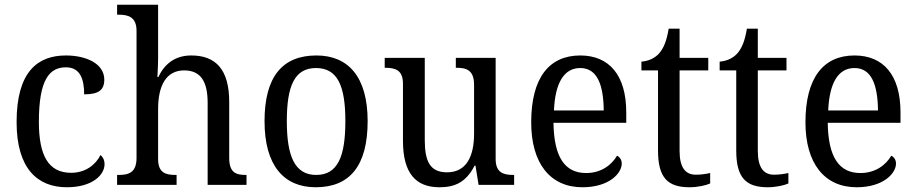

<svg xmlns="http://www.w3.org/2000/svg" viewBox="-20 -780 3865 810"><path d="M262 10C371 10 421 -43 421 -87C421 -105 414 -118 404 -126C383 -84 340 -51 280 -51C184 -51 144 -124 144 -266C144 -445 189 -496 258 -496C319 -496 335 -445 335 -382C393 -382 420 -398 420 -444C420 -512 343 -546 258 -546C140 -546 50 -479 50 -265C50 -69 138 10 262 10Z M474 0H725V-42H722C681 -42 647 -49 647 -109V-320C647 -419 681 -483 757 -483C829 -483 856 -433 856 -346V0H1020V-42H1017C976 -42 947 -51 947 -114V-350C947 -487 890 -546 787 -546C718 -546 674 -510 648 -455H644C644 -458 647 -502 647 -537V-760H474V-718H481C520 -718 556 -709 556 -650V-114C556 -51 522 -42 481 -42H474Z M1312 10C1456 10 1531 -81 1531 -269C1531 -456 1449 -546 1315 -546C1171 -546 1096 -456 1096 -269C1096 -81 1178 10 1312 10ZM1314 -42C1224 -42 1190 -120 1190 -269C1190 -418 1223 -493 1313 -493C1404 -493 1437 -418 1437 -269C1437 -120 1405 -42 1314 -42Z M1834 10C1895 10 1945 -8 1982 -81H1986L1999 0H2149V-42H2146C2106 -42 2071 -50 2071 -109V-536H1903V-494H1906C1947 -494 1980 -485 1980 -422V-216C1980 -118 1946 -53 1866 -53C1793 -53 1772 -101 1772 -190V-536H1603V-494H1606C1647 -494 1680 -485 1680 -427V-186C1680 -49 1734 10 1834 10Z M2437 10C2550 10 2603 -49 2603 -90C2603 -107 2593 -119 2583 -123C2561 -85 2517 -50 2453 -50C2364 -50 2317 -115 2315 -262H2622V-306C2622 -464 2549 -546 2428 -546C2296 -546 2221 -451 2221 -264C2221 -91 2301 10 2437 10ZM2527 -314H2317C2322 -430 2359 -493 2428 -493C2500 -493 2526 -421 2527 -314Z M2889 10C2923 10 2959 2 2976 -6V-50C2957 -46 2939 -43 2915 -43C2872 -43 2847 -73 2847 -143V-483H2968V-536H2847V-659H2801C2792 -606 2780 -577 2760 -554C2740 -532 2712 -522 2686 -520V-483H2756V-145C2756 -30 2797 10 2889 10Z M3219 10C3253 10 3289 2 3306 -6V-50C3287 -46 3269 -43 3245 -43C3202 -43 3177 -73 3177 -143V-483H3298V-536H3177V-659H3131C3122 -606 3110 -577 3090 -554C3070 -532 3042 -522 3016 -520V-483H3086V-145C3086 -30 3127 10 3219 10Z M3594 10C3707 10 3760 -49 3760 -90C3760 -107 3750 -119 3740 -123C3718 -85 3674 -50 3610 -50C3521 -50 3474 -115 3472 -262H3779V-306C3779 -464 3706 -546 3585 -546C3453 -546 3378 -451 3378 -264C3378 -91 3458 10 3594 10ZM3684 -314H3474C3479 -430 3516 -493 3585 -493C3657 -493 3683 -421 3684 -314Z"/></svg>

Font: Noto Serif Bengali SemiCondensed
Style: Regular
Weight: 400
Width: 4
Designer: Juan Bruce, Universal Thirst, Indian Type Foundry and the Monotype Design Team.
Foundry: Monotype Imaging Inc.
Version: Version 2.003